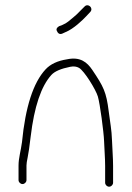

<svg xmlns="http://www.w3.org/2000/svg" viewBox="-20 -697 497 725"><path d="M203 -598C194.6 -592.9 191.6 -587.3 194.2 -581.2C198.8 -570 205.8 -566.3 215 -570L228 -576C258.2 -588.1 292.5 -621.6 306 -636L321 -652C334.3 -666.7 312.3 -686.7 299 -672L284 -657C274.7 -647 265.8 -638.7 257.5 -632C241.9 -619.6 234.3 -610.6 216 -603ZM80 -17V-72C80 -78.7 81.5 -89 84.5 -103C87.5 -117 91.3 -143 95.8 -181.1C109.2 -293.8 135.3 -371.4 174 -414C186.2 -427.5 210 -437.8 245.3 -444.8C258.2 -447.4 269.2 -446 278.3 -440.8C298.5 -429.3 342.1 -358.1 349.6 -332.4C357.5 -305.3 371.7 -198.9 373 -164.2C374.1 -131.5 377 -100.4 377 -70.5V-7C377 0.9 384.1 8 392 8C399.9 8 407 0.9 407 -7V-71C407 -100.9 404.1 -133.2 403 -165.5C401.4 -210.7 396.1 -230.7 390.5 -276.5C381.5 -349.7 370.8 -370.2 328.5 -433C309.2 -461.6 283.3 -483.8 233 -473C197.4 -467.5 170.4 -454.9 152 -435C105.6 -385 75.9 -293.3 63 -160C58.8 -127.8 50 -100.6 50 -72V-17C50 -9.1 57.1 -2 65 -2C72.9 -2 80 -9.1 80 -17Z"/></svg>

Font: MewTooHand
Style: Regular
Weight: 400
Designer: Mew Too, Robert Jablonski
Version: Version 0.77